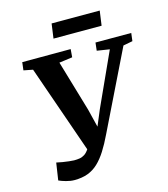

<svg xmlns="http://www.w3.org/2000/svg" viewBox="-133 -1024 1000 1141"><g transform="rotate(-15 367.0 -453.0)"><path d="M183 14.5Q159 14.5 131.5 6.8Q104 -1 88.5 -8.5L104.5 -114.5Q122.5 -110.5 142.2 -107.2Q162 -104 180 -102Q198 -100 211 -99.5Q228.5 -99.5 244.8 -102Q261 -104.5 275.8 -114Q290.5 -123.5 304 -144.2Q317.5 -165 330 -201.5L313.5 -113L114.5 -683L58 -694L64 -743L362 -743.5L358 -694L276.5 -683L369 -369L411.5 -196.5L372 -198.5L436.5 -352.5L586.5 -682L509 -694L514.5 -743H734.5L728.5 -694L670.5 -683L434 -199Q408.5 -145.5 383.2 -105.8Q358 -66 329.5 -39Q301 -12 265.5 1.2Q230 14.5 183 14.5ZM292 -920H588L575.5 -830H279.5Z"/></g></svg>

Font: Merriweather 20pt
Style: Bold Italic
Weight: 700
Italic angle: -7.8°
Version: Version 2.101